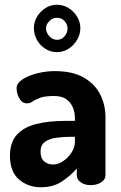

<svg xmlns="http://www.w3.org/2000/svg" viewBox="-20 -781 511 810"><path d="M152 9Q99 9 60.5 -23.5Q22 -56 22 -124Q22 -181 51.5 -213Q81 -245 133.5 -258Q186 -271 255 -271H296V-284Q296 -306 287.5 -327Q279 -348 260.5 -362Q242 -376 208 -376Q170 -376 149.5 -368.5Q129 -361 118 -353Q107 -345 94 -345Q73 -345 61.5 -366Q50 -387 50 -409Q50 -430 75.5 -446.5Q101 -463 138 -472Q175 -481 210 -481Q288 -481 335 -453Q382 -425 403.5 -381Q425 -337 425 -286V-41Q425 -24 407 -12Q389 0 362 0Q337 0 320.5 -12Q304 -24 304 -41V-70Q277 -39 240.5 -15Q204 9 152 9ZM204 -87Q225 -87 246 -101Q267 -115 281.5 -137Q296 -159 296 -183V-204H281Q248 -204 218 -200Q188 -196 169.5 -182.5Q151 -169 151 -141Q151 -113 166.5 -100Q182 -87 204 -87ZM220 -561Q194 -561 171.5 -575Q149 -589 136 -612.5Q123 -636 123 -662Q123 -688 136 -710Q149 -732 171 -746.5Q193 -761 220 -761Q246 -761 268.5 -747.5Q291 -734 305 -711Q319 -688 319 -662Q319 -636 305 -612.5Q291 -589 268.5 -575Q246 -561 220 -561ZM221 -613Q240 -613 252.5 -628Q265 -643 265 -661Q265 -678 252.5 -692Q240 -706 221 -706Q201 -706 187.5 -691.5Q174 -677 174 -662Q174 -644 188 -628.5Q202 -613 221 -613Z"/></svg>

Font: Dosis
Style: Bold
Weight: 700
Designer: EdgarTolentino, PabloImpallari, IginoMarini
Foundry: EdgarTolentino, PabloImpallari, IginoMarini
Version: Version 3.001; ttfautohint (v1.8.2)